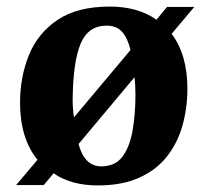

<svg xmlns="http://www.w3.org/2000/svg" viewBox="-20 -549 631 584"><path d="M29 14 94 -63Q41 -128 41 -237Q41 -315 68 -381.5Q95 -448 155 -488.5Q215 -529 314 -529Q399 -529 456 -489L488 -528H571L502 -446Q550 -383 550 -279Q550 -222 535.5 -169Q521 -116 489 -74.5Q457 -33 404.5 -9Q352 15 278 15Q196 15 143 -22L113 14ZM205 -192 377 -397Q368 -434 351 -452.5Q334 -471 304 -471Q248 -471 225 -415.5Q202 -360 201 -246Q201 -218 205 -192ZM288 -43Q330 -43 352 -72Q374 -101 383 -150.5Q392 -200 392 -262Q392 -291 389 -314L219 -111Q237 -43 288 -43Z"/></svg>

Font: Literata 36pt
Style: Bold Italic
Weight: 700
Italic angle: -2°
Designer: Latin by Veronika Burian and Jose Scaglione. Greek by Irene Vlachou. Cyrillic by Vera Evstafieva
Foundry: TypeTogether
Version: Version 3.002